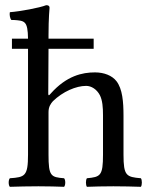

<svg xmlns="http://www.w3.org/2000/svg" viewBox="-20 -718 578 740"><path d="M167 -286C167 -307 176 -319 184 -328C222 -365 273 -387 312 -387C332 -387 353 -374 365 -351C375 -331 377 -304 377 -274V-122C377 -40 367 -36 315 -31C310 -25 310 -4 315 2C343 1 377 0 417 0C457 0 490 1 523 2C528 -4 528 -25 523 -31C467 -36 456 -40 456 -122V-271C456 -326 452 -375 429 -405C412 -427 381 -439 346 -439C297 -439 237 -426 176 -358C176 -357 175 -357 174 -356C171 -352 166 -346 166 -358L167 -530H341V-569H167V-583C167 -648 171 -688 171 -688C171 -695 167 -698 158 -698C133 -688 58 -674 18 -671C16 -663 18 -647 24 -641C27 -641 30 -641 33 -641C75 -638 87 -638 88 -569H26V-530H88V-122C88 -39 76 -35 18 -31C12 -25 12 -4 18 2C51 1 88 0 128 0C166 0 199 1 227 2C233 -4 233 -25 227 -31C176 -35 167 -39 167 -122Z"/></svg>

Font: Libertinus Serif
Style: Regular
Weight: 400
Designer: Philipp H. Poll, Khaled Hosny
Foundry: Caleb Maclennan
Version: Version 7.050;RELEASE